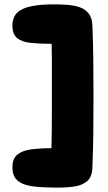

<svg xmlns="http://www.w3.org/2000/svg" viewBox="-20 -739 497 881"><path d="M404 29Q403 73 379.5 92.5Q356 112 320.5 117Q285 122 248 122Q185 122 137.5 117Q90 112 63.5 92Q37 72 37 29Q37 -11 59.5 -29.5Q82 -48 122.5 -53.5Q163 -59 216 -59Q217 -87 217.5 -135.5Q218 -184 218 -241Q218 -298 218 -355.5Q218 -413 218 -461Q218 -509 217 -538Q164 -538 123 -542Q82 -546 59.5 -563.5Q37 -581 37 -621Q37 -661 60.5 -682Q84 -703 126.5 -711Q169 -719 226 -719Q256 -719 286.5 -717Q317 -715 343.5 -706.5Q370 -698 386.5 -677.5Q403 -657 404 -621Q407 -554 408 -469.5Q409 -385 409 -296Q409 -207 408 -122.5Q407 -38 404 29Z"/></svg>

Font: Cherry Bomb One
Style: Regular
Weight: 400
Designer: satsuyako
Foundry: satsuyako
Version: Version 4.100; ttfautohint (v1.8.3)